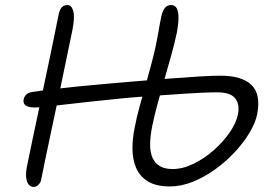

<svg xmlns="http://www.w3.org/2000/svg" viewBox="-20 -729 1076 761"><path d="M653 10Q598 10 565.5 -10.5Q533 -31 519 -65Q505 -99 505 -140.5Q505 -182 514 -224Q521 -262 533 -305.5Q545 -349 557.5 -393.5Q570 -438 580.5 -477.5Q591 -517 597 -546Q604 -578 609 -608.5Q614 -639 619 -662Q623 -682 632 -695.5Q641 -709 659 -709Q674 -709 681 -695Q688 -681 687.5 -656.5Q687 -632 681 -600Q673 -562 660 -514.5Q647 -467 632 -415.5Q617 -364 604 -315.5Q591 -267 583 -228Q575 -187 575 -155.5Q575 -124 585 -102.5Q595 -81 614.5 -70Q634 -59 664 -59Q704 -59 746.5 -79.5Q789 -100 826.5 -133Q864 -166 890 -203.5Q916 -241 923 -275Q931 -316 912 -339.5Q893 -363 841 -363Q787 -363 709.5 -357.5Q632 -352 557 -347Q500 -343 443 -337Q386 -331 333 -325.5Q280 -320 235.5 -314.5Q191 -309 161 -306Q131 -303 119 -303Q99 -303 88.5 -307.5Q78 -312 75 -319.5Q72 -327 74 -336Q75 -344 83.5 -353.5Q92 -363 112 -365Q144 -370 190 -375.5Q236 -381 290.5 -386.5Q345 -392 403.5 -397Q462 -402 520 -407Q593 -413 657 -418Q721 -423 771.5 -426Q822 -429 854 -429Q939 -429 977 -392Q1015 -355 999 -275Q992 -241 968.5 -202Q945 -163 910 -125.5Q875 -88 832.5 -57.5Q790 -27 744 -8.5Q698 10 653 10ZM113 12Q103 12 95 4Q87 -4 84 -23.5Q81 -43 88 -75Q99 -130 109.5 -179Q120 -228 130.5 -278Q141 -328 153 -385Q165 -442 180 -512.5Q195 -583 213 -674Q217 -692 225.5 -700.5Q234 -709 248 -709Q264 -709 270.5 -684.5Q277 -660 267 -610Q244 -498 221.5 -390.5Q199 -283 178.5 -187.5Q158 -92 143 -16Q141 -5 132 3.5Q123 12 113 12Z"/></svg>

Font: Shantell Sans Light
Style: Italic
Weight: 300
Italic angle: -11°
Designer: Stephen Nixon, Anya Danilova, Shantell Martin
Foundry: Arrow Type
Version: Version 1.008;[ac192a2d6]